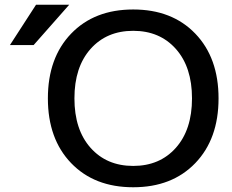

<svg xmlns="http://www.w3.org/2000/svg" viewBox="-20 -780 979 810"><path d="M280 -638Q378 -740 542 -740Q706 -740 804 -638Q902 -536 902 -365Q902 -194 804 -92Q706 10 542 10Q378 10 280 -92Q182 -194 182 -365Q182 -536 280 -638ZM132 -760H272L122 -590H22ZM362 -156.5Q430 -80 542 -80Q654 -80 722 -156.5Q790 -233 790 -365Q790 -497 722 -573.5Q654 -650 542 -650Q430 -650 362 -573.5Q294 -497 294 -365Q294 -233 362 -156.5Z"/></svg>

Font: Mplus 1p Medium
Style: Regular
Weight: 500
Version: Version 1.061